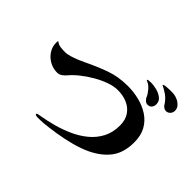

<svg xmlns="http://www.w3.org/2000/svg" viewBox="-154 -1055 1308 1308"><g transform="rotate(45 500.0 -401.0)"><path d="M908 -363Q908 -263 861.5 -201Q815 -139 728 -98Q681 -76 619.5 -59.5Q558 -43 495.5 -33Q433 -23 381 -18Q365 -17 349.5 -16.5Q334 -16 319 -16Q315 -16 306.5 -18Q298 -20 298 -26Q298 -32 310 -34Q322 -36 326 -37Q381 -46 440.5 -62Q500 -78 556.5 -103.5Q613 -129 658.5 -166.5Q704 -204 731 -255.5Q758 -307 758 -374Q758 -428 734 -463.5Q710 -499 669 -517Q628 -535 578 -535Q539 -535 494.5 -519Q450 -503 406 -477.5Q362 -452 324.5 -422Q287 -392 263 -363Q250 -348 234.5 -337Q219 -326 199 -326Q161 -326 127 -344.5Q93 -363 72 -395Q51 -427 51 -466Q51 -471 51.5 -475.5Q52 -480 53 -484Q74 -468 96 -465.5Q118 -463 143 -463Q159 -463 186 -471Q213 -479 239.5 -490Q266 -501 280 -508Q360 -547 437 -575Q514 -603 605 -603Q662 -603 716 -589.5Q770 -576 813.5 -547.5Q857 -519 882.5 -473.5Q908 -428 908 -363ZM831 -651Q831 -633 820.5 -620Q810 -607 790 -607Q777 -607 766 -616.5Q755 -626 750 -637Q746 -648 739 -658.5Q732 -669 725 -678Q715 -691 703 -701.5Q691 -712 676 -718Q674 -719 671 -720Q668 -721 668 -724Q668 -729 683 -730Q698 -731 702 -731Q726 -731 756 -723.5Q786 -716 808.5 -698.5Q831 -681 831 -651ZM952 -710Q952 -692 939.5 -678.5Q927 -665 909 -665Q899 -665 889.5 -671Q880 -677 874 -685Q854 -719 823 -742Q811 -750 798 -758Q785 -766 772 -772Q768 -772 768 -775Q767 -779 773 -779Q776 -782 788.5 -783.5Q801 -785 814.5 -785.5Q828 -786 832 -786Q840 -786 848.5 -786Q857 -786 865 -785Q884 -783 904 -773.5Q924 -764 938 -748Q952 -732 952 -710Z"/></g></svg>

Font: Kaisei Tokumin
Style: Bold
Weight: 700
Designer: Font-Kai, 金井和夫
Foundry: KAZUO KANAI
Version: Version 5.003